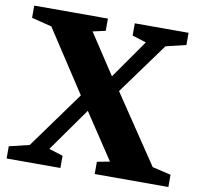

<svg xmlns="http://www.w3.org/2000/svg" viewBox="-78 -783 904 865"><g transform="rotate(10 373.5 -350.0)"><path d="M7 0V-56L99 -78L287 -338L102 -621L10 -644V-700H347V-644L289 -631L410 -447L534 -624L470 -644V-700H716V-644L624 -622L453 -387L662 -76L747 -56V0H410V-56L468 -67L330 -275L189 -76L253 -56V0Z"/></g></svg>

Font: Volkhov
Style: Bold
Weight: 700
Designer: Cyreal (www.cyreal.org)
Foundry: Cyreal (www.cyreal.org)
Version: Version 1.010